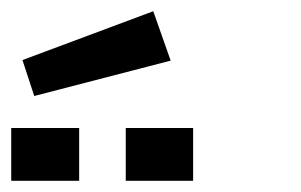

<svg xmlns="http://www.w3.org/2000/svg" viewBox="-20 -999 537 342"><path d="M0 -677V-771H121V-677ZM204 -677V-771H324V-677ZM41 -828 20 -892 253 -979 284 -891Z"/></svg>

Font: Ruda
Style: Bold
Weight: 700
Designer: Mariela Monsalve and Angelina Sanchez
Foundry: Mariela Monsalve and Angelina Sanchez
Version: Version 2.000